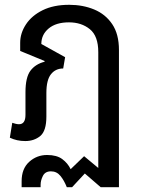

<svg xmlns="http://www.w3.org/2000/svg" viewBox="-20 -578 590 799"><path d="M70 201V176Q70 124 101.5 95.5Q133 67 176 67Q216 67 239 84Q262 101 274 126L330 72L389 121V-361Q389 -428 354 -456.5Q319 -485 267 -485Q213 -485 182.5 -459.5Q152 -434 152 -395L251 -340L243 -293Q211 -293 192 -269Q173 -245 173 -191V-93Q173 -33 147.5 -12Q122 9 85 9Q50 9 21 -5L31 -67Q37 -65 44.5 -63Q52 -61 59 -61Q86 -61 86 -100V-194Q86 -256 106.5 -283.5Q127 -311 165 -321L166 -324L64 -366V-400Q64 -440 88 -476.5Q112 -513 157.5 -535.5Q203 -558 268 -558Q325 -558 372 -538.5Q419 -519 447 -477.5Q475 -436 475 -370V201H399L333 144L280 201H258Q247 173 231.5 154Q216 135 192 135Q168 135 158.5 154Q149 173 149 191V201Z"/></svg>

Font: Noto Sans Thai SemCond
Style: Regular
Weight: 400
Width: 4
Designer: Monotype Design Team
Foundry: Monotype Imaging Inc.
Version: Version 2.002; ttfautohint (v1.8.4.7-5d5b)